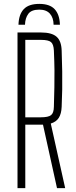

<svg xmlns="http://www.w3.org/2000/svg" viewBox="-20 -967 391 987"><path d="M70 0V-800H191Q246 -800 270.8 -778.2Q295.5 -756.5 297 -707Q299 -649 299.8 -600.2Q300.5 -551.5 299.8 -507.2Q299 -463 297 -418Q295.5 -382 282.2 -361.2Q269 -340.5 241 -332L315 0H273L201 -326H110V0ZM110 -364H190Q228.5 -364 242.5 -375.2Q256.5 -386.5 257 -418Q258.5 -475 259.5 -518.8Q260.5 -562.5 260 -606.2Q259.5 -650 257 -707Q255.5 -739.5 242 -750.8Q228.5 -762 191 -762H110ZM182 -947Q236 -947 261.2 -919.5Q286.5 -892 288 -840H255.5Q255 -876 236.5 -896.8Q218 -917.5 182 -917.5Q141.5 -917.5 125.5 -895.8Q109.5 -874 108.5 -840H75Q76.5 -892.5 102 -919.8Q127.5 -947 182 -947Z"/></svg>

Font: Big Shoulders Text SC Thin
Style: Regular
Weight: 100
Designer: Patric King
Foundry: XO Type Co
Version: Version 2.002